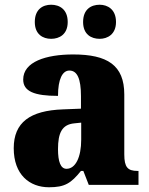

<svg xmlns="http://www.w3.org/2000/svg" viewBox="-20 -781 628 811"><path d="M401 -617C434 -617 470 -636 470 -688C470 -742 434 -761 401 -761C365 -761 331 -742 331 -688C331 -636 365 -617 401 -617ZM196 -617C231 -617 266 -636 266 -688C266 -742 231 -761 196 -761C161 -761 127 -742 127 -688C127 -636 161 -617 196 -617ZM187 10C254 10 280 -7 322 -59H332L355 0H565V-59H561C519 -59 505 -75 505 -129V-382C505 -506 433 -551 289 -551C174 -551 78 -520 78 -445C78 -395 125 -376 225 -376C225 -447 244 -483 273 -483C306 -483 322 -449 322 -375V-322L246 -319C107 -314 38 -264 38 -155C38 -43 105 10 187 10ZM261 -68C236 -68 225 -98 225 -151C225 -220 242 -255 294 -260L323 -263V-191C323 -117 299 -68 261 -68Z"/></svg>

Font: Noto Serif Georgian SemiCondensed Black
Style: Regular
Weight: 900
Width: 4
Designer: Monotype Design Team, Akaki Razmadze
Foundry: Google LLC
Version: Version 2.003